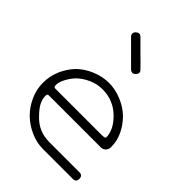

<svg xmlns="http://www.w3.org/2000/svg" viewBox="-190 -730 820 820"><g transform="rotate(45 219.5 -320.0)"><path d="M78.1 -341.8Q105.5 -368.2 143.6 -383.8Q181.6 -399.4 219.7 -399.4Q257.8 -399.4 295.9 -383.8Q334 -368.2 361.3 -341.8Q388.7 -314.5 404.3 -281.2Q419.9 -249 419.9 -210.9Q419.9 -198.2 411.1 -188.5Q402.3 -179.7 389.6 -179.7Q339.8 -179.7 290 -179.7Q240.2 -179.7 219.7 -179.7Q200.2 -179.7 169.9 -179.7Q139.6 -179.7 96.7 -179.7Q84 -179.7 75.2 -179.7Q66.4 -179.7 66.4 -168.9Q66.4 -148.4 77.1 -127.9Q88.9 -107.4 108.4 -87.9Q130.9 -63.5 158.2 -51.8Q184.6 -40 219.7 -40Q253.9 -40 317.4 -40Q379.9 -40 400.4 -40Q419.9 -40 419.9 -19.5Q419.9 0 400.4 0Q379.9 0 320.3 0Q259.8 0 219.7 0Q179.7 0 144.5 -16.6Q108.4 -32.2 80.1 -59.6Q51.8 -87.9 36.1 -124Q19.5 -160.2 19.5 -200.2Q19.5 -240.2 35.2 -277.3Q50.8 -313.5 78.1 -341.8ZM219.7 -219.7Q240.2 -219.7 290 -219.7Q339.8 -219.7 356.4 -219.7Q360.4 -219.7 368.2 -220.7Q376 -221.7 376 -228.5Q376 -243.2 367.2 -265.6Q357.4 -289.1 333 -313.5Q308.6 -337.9 281.2 -348.6Q254.9 -360.4 219.7 -360.4Q185.5 -360.4 156.2 -346.7Q127.9 -334 106.4 -313.5Q89.8 -295.9 78.1 -274.4Q65.4 -252 65.4 -232.4Q65.4 -219.7 74.2 -219.7Q84 -219.7 96.7 -219.7Q139.6 -219.7 169.9 -219.7Q200.2 -219.7 219.7 -219.7ZM273.4 -535.2Q288.1 -521.5 273.4 -506.8Q259.8 -493.2 245.1 -506.8Q231.4 -520.5 196.3 -555.7Q162.1 -589.8 147.5 -604.5Q133.8 -618.2 147.5 -632.8Q155.3 -639.6 162.1 -639.6Q168.9 -639.6 175.8 -632.8Q190.4 -618.2 224.6 -584Q259.8 -549.8 273.4 -535.2Z"/></g></svg>

Font: Demofont
Style: Regular
Weight: 400
Version: Version 1.0